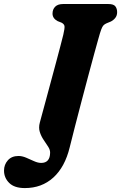

<svg xmlns="http://www.w3.org/2000/svg" viewBox="-115 -720 602 954"><path d="M373 -524.5Q366.5 -502 353.5 -454.2Q340.5 -406.5 324 -344.8Q307.5 -283 290.2 -217.2Q273 -151.5 257.5 -91.5Q242 -31.5 231.5 11.5Q207.5 110 150 162.2Q92.5 214.5 8.5 214.5Q-43.5 214.5 -69.2 189Q-95 163.5 -95 127.5Q-95 98 -76 76.5Q-57 55 -23 55Q-5 55 15 63.5Q35 72 54.2 80.8Q73.5 89.5 89.5 89.5Q133 89.5 134 39.5Q134.5 24.5 124.2 8.8Q114 -7 101.8 -25Q89.5 -43 82.8 -64.2Q76 -85.5 83 -111.5Q86 -122.5 94.2 -153Q102.5 -183.5 114 -226Q125.5 -268.5 138.2 -315.8Q151 -363 163.2 -408.5Q175.5 -454 185 -490.8Q194.5 -527.5 199.5 -547.5Q207 -579.5 205.5 -590Q204 -600.5 190.5 -607.5L171.5 -615Q146 -628.5 146 -652.5Q146 -673.5 159.2 -686.8Q172.5 -700 198.5 -700H423.5Q449.5 -700 458.2 -688.5Q467 -677 467 -659.5Q467 -642 457.2 -630.2Q447.5 -618.5 434.5 -612.5L415 -604.5Q405.5 -600.5 399.5 -594.5Q393.5 -588.5 387.8 -573Q382 -557.5 373 -524.5Z"/></svg>

Font: Fraunces 72pt S100
Style: Bold Italic
Weight: 700
Italic angle: -16°
Version: Version 1.000; ttfautohint (v1.8.3)